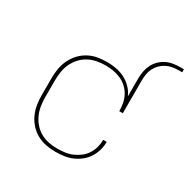

<svg xmlns="http://www.w3.org/2000/svg" viewBox="-159 -840 978 993"><g transform="rotate(30 330.5 -343.0)"><path d="M298 8Q269 8 241 2.5Q213 -3 188 -16.5Q163 -30 143.5 -51.5Q124 -73 112 -99Q100 -125 95.5 -153.5Q91 -182 91 -210V-310Q91 -339 95.5 -367Q100 -395 112 -421Q124 -447 143.5 -468.5Q163 -490 188.5 -504Q214 -518 242 -523Q270 -528 299 -528Q327 -528 354 -523Q381 -518 405.5 -505.5Q430 -493 449.5 -473Q469 -453 480 -428V-535Q480 -556 484 -577.5Q488 -599 497.5 -618Q507 -637 522.5 -652.5Q538 -668 557 -677.5Q576 -687 597.5 -690.5Q619 -694 640 -694H661V-676H640Q621 -676 602.5 -672.5Q584 -669 567.5 -660.5Q551 -652 537.5 -638.5Q524 -625 515.5 -608Q507 -591 504 -572.5Q501 -554 501 -535V-339H480Q480 -362 475.5 -385.5Q471 -409 460 -429.5Q449 -450 431.5 -466Q414 -482 392.5 -491.5Q371 -501 347.5 -505Q324 -509 301 -509Q275 -509 249 -504Q223 -499 200 -486.5Q177 -474 159.5 -454.5Q142 -435 131 -411.5Q120 -388 116 -362Q112 -336 112 -310V-210Q112 -184 116 -158.5Q120 -133 130.5 -109.5Q141 -86 158.5 -66Q176 -46 198.5 -33.5Q221 -21 246.5 -16Q272 -11 298 -11Q320 -11 343 -14Q366 -17 387 -26Q408 -35 426.5 -49Q445 -63 457.5 -82.5Q470 -102 476 -124Q482 -146 482 -169H503Q503 -144 496 -119Q489 -94 475 -72.5Q461 -51 441 -35Q421 -19 397.5 -9Q374 1 348.5 4.5Q323 8 298 8Z"/></g></svg>

Font: Iosevka SS04 Thin Extended
Style: Regular
Weight: 100
Width: 7
Monospace: yes
Designer: Belleve Invis
Foundry: Belleve Invis
Version: Version 19.0.0; ttfautohint (v1.8.4)